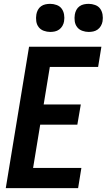

<svg xmlns="http://www.w3.org/2000/svg" viewBox="-20 -978 554 998"><path d="M10 0 131 -735H507L490 -630H239L207 -435H400L382 -330H189L152 -105H403L386 0ZM441 -812Q424 -812 407.5 -818Q391 -824 381 -837Q371 -850 368.5 -867.5Q366 -885 369 -903Q371 -915 377 -926.5Q383 -938 393.5 -945.5Q404 -953 416.5 -955.5Q429 -958 441 -958Q458 -958 474.5 -952Q491 -946 500.5 -933Q510 -920 513 -902.5Q516 -885 513 -867Q511 -855 504.5 -843.5Q498 -832 487.5 -824.5Q477 -817 465 -814.5Q453 -812 441 -812ZM241 -812Q224 -812 207.5 -818Q191 -824 181 -837Q171 -850 168.5 -867.5Q166 -885 169 -903Q171 -915 177 -926.5Q183 -938 193.5 -945.5Q204 -953 216.5 -955.5Q229 -958 241 -958Q258 -958 274.5 -952Q291 -946 300.5 -933Q310 -920 313 -902.5Q316 -885 313 -867Q311 -855 304.5 -843.5Q298 -832 287.5 -824.5Q277 -817 265 -814.5Q253 -812 241 -812Z"/></svg>

Font: Iosevka Term Curly XBd Obl
Style: Regular
Weight: 800
Italic angle: -9°
Designer: Belleve Invis
Foundry: Belleve Invis
Version: Version 32.3.0